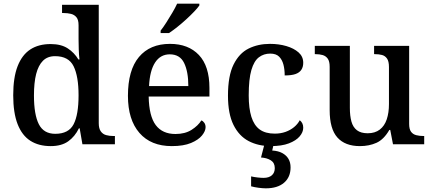

<svg xmlns="http://www.w3.org/2000/svg" viewBox="-20 -786 2355 1046"><path d="M256 10Q191 10 145.5 -19Q100 -48 76 -109.5Q52 -171 52 -267Q52 -364 76 -425.5Q100 -487 145 -516.5Q190 -546 256 -546Q313 -546 349 -522.5Q385 -499 407 -462H413Q410 -487 409 -517.5Q408 -548 408 -572V-649Q408 -678 396.5 -692Q385 -706 366.5 -710.5Q348 -715 326 -715H318V-760H518V-115Q518 -86 529 -70.5Q540 -55 558 -50Q576 -45 598 -45H606V0H429L414 -87H410Q388 -42 351.5 -16Q315 10 256 10ZM281 -57Q354 -57 381 -109Q408 -161 408 -267Q408 -370 381 -425Q354 -480 280 -480Q239 -480 214 -455Q189 -430 177 -383Q165 -336 165 -266Q165 -162 191.5 -109.5Q218 -57 281 -57Z M916 10Q802 10 739.5 -62Q677 -134 677 -264Q677 -404 737 -475.5Q797 -547 906 -547Q1006 -547 1063.5 -486.5Q1121 -426 1121 -307V-260H790Q792 -153 828.5 -104.5Q865 -56 936 -56Q988 -56 1023.5 -78.5Q1059 -101 1077 -130Q1086 -127 1093 -117Q1100 -107 1100 -93Q1100 -72 1080.5 -48Q1061 -24 1020.5 -7Q980 10 916 10ZM1006 -317Q1006 -396 983 -443Q960 -490 905 -490Q854 -490 825 -445.5Q796 -401 792 -317ZM855 -619Q870 -638 886.5 -664Q903 -690 919 -717Q935 -744 945 -766H1066V-756Q1057 -743 1038 -723Q1019 -703 995 -681Q971 -659 946.5 -639.5Q922 -620 901 -606H855Z M1455 10Q1387 10 1334.5 -17.5Q1282 -45 1252 -105.5Q1222 -166 1222 -265Q1222 -373 1252.5 -434.5Q1283 -496 1334.5 -521.5Q1386 -547 1451 -547Q1499 -547 1540 -535Q1581 -523 1606.5 -500.5Q1632 -478 1632 -444Q1632 -421 1621.5 -405.5Q1611 -390 1589.5 -382.5Q1568 -375 1531 -375Q1531 -408 1524 -434.5Q1517 -461 1500.5 -477.5Q1484 -494 1452 -494Q1417 -494 1390.5 -474Q1364 -454 1349.5 -404.5Q1335 -355 1335 -266Q1335 -196 1349.5 -149.5Q1364 -103 1395 -80.5Q1426 -58 1477 -58Q1509 -58 1535.5 -67.5Q1562 -77 1582 -93.5Q1602 -110 1613 -131Q1622 -124 1627 -114Q1632 -104 1632 -90Q1632 -66 1612.5 -43Q1593 -20 1554 -5Q1515 10 1455 10ZM1428 240Q1412 240 1389 237Q1366 234 1348 229V175Q1366 179 1384.5 181Q1403 183 1416 183Q1445 183 1461 169Q1477 155 1477 130Q1477 101 1455.5 87.5Q1434 74 1402 72L1423 -9H1473L1463 34Q1496 36 1518 48Q1540 60 1551.5 79.5Q1563 99 1563 126Q1563 179 1527.5 209.5Q1492 240 1428 240Z M1941 10Q1860 10 1818 -37Q1776 -84 1776 -186V-422Q1776 -452 1765.5 -466.5Q1755 -481 1738 -486Q1721 -491 1698 -491H1695V-536H1886V-198Q1886 -155 1894.5 -124Q1903 -93 1924.5 -76.5Q1946 -60 1983 -60Q2023 -60 2049 -80Q2075 -100 2087 -136Q2099 -172 2099 -219V-421Q2099 -452 2088.5 -467Q2078 -482 2061 -486.5Q2044 -491 2022 -491H2018V-536H2209V-111Q2209 -82 2219.5 -68Q2230 -54 2248 -49.5Q2266 -45 2287 -45H2291V0H2121L2106 -78H2101Q2071 -26 2031 -8Q1991 10 1941 10Z"/></svg>

Font: Noto Serif Khmer Medium
Style: Regular
Weight: 500
Version: Version 2.003